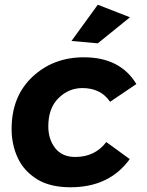

<svg xmlns="http://www.w3.org/2000/svg" viewBox="-20 -785 622 811"><path d="M393 -602 282 -612 393 -765 529 -712ZM278 6Q192.5 6 138 -27Q80.5 -62.5 54.8 -118.5Q29 -174.5 29 -240Q29 -378 117 -460.5Q205 -543 334 -543Q488 -543 556 -430L445 -355Q406 -413 328 -413Q270 -413 227 -370.5Q184 -328 184 -251Q184 -197 213 -159.5Q242 -122 298 -122Q381 -122 429 -185L528 -113Q442 6 278 6Z"/></svg>

Font: Argentum Sans SemiBold
Style: Italic
Weight: 600
Italic angle: -11°
Designer: Julieta Ulanovsky (font), Cristiano Sobral (main changes and remaster)
Foundry: Julieta Ulanovsky (font), Cristiano Sobral (main changes and remaster)
Version: Version 2.007;June 15, 2022;FontCreator 14.0.0.2814 64-bit; 